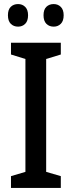

<svg xmlns="http://www.w3.org/2000/svg" viewBox="-20 -924 353 944"><path d="M279 0H34V-58L105 -79V-634L34 -656V-714H279V-656L207 -634V-79L279 -58ZM19 -849Q19 -877 33 -890.5Q47 -904 69 -904Q90 -904 104 -890Q118 -876 118 -849Q118 -821 104 -807Q90 -793 69 -793Q47 -793 33 -807Q19 -821 19 -849ZM194 -849Q194 -877 208 -890.5Q222 -904 244 -904Q265 -904 279 -890Q293 -876 293 -849Q293 -821 279 -807Q265 -793 244 -793Q222 -793 208 -807Q194 -821 194 -849Z"/></svg>

Font: Noto Sans Myanmar Condensed Medium
Style: Regular
Weight: 500
Width: 3
Designer: Monotype Design Team
Foundry: Monotype Imaging Inc.
Version: Version 2.107; ttfautohint (v1.8.4.7-5d5b)